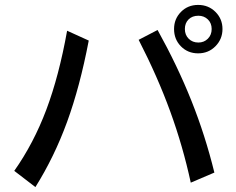

<svg xmlns="http://www.w3.org/2000/svg" viewBox="-20 -731 960 781"><path d="M786 -514Q744 -514 716 -542.5Q688 -571 688 -613Q688 -654 716 -682.5Q744 -711 786 -711Q828 -711 856.5 -682.5Q885 -654 885 -613Q885 -572 856.5 -543Q828 -514 786 -514ZM841 -613Q841 -637 825.5 -652Q810 -667 787 -667Q762 -667 747 -652Q732 -637 732 -613Q732 -589 747.5 -573.5Q763 -558 787 -558Q810 -558 825.5 -573.5Q841 -589 841 -613ZM756 12Q724 -136 672.5 -277.5Q621 -419 544 -569L621 -609Q702 -463 758.5 -321.5Q815 -180 852 -29ZM38 -36Q117 -148 168.5 -285Q220 -422 253 -606L341 -566Q305 -378 253 -235.5Q201 -93 124 30Z"/></svg>

Font: LINE Seed Sans KR Regular
Style: Regular
Weight: 400
Designer: LINE VX Design & Sandoll Inc & Dalton Maag Ltd
Foundry: Sandoll Inc.
Version: Version 1.000